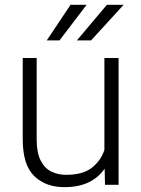

<svg xmlns="http://www.w3.org/2000/svg" viewBox="-20 -770 589 800"><path d="M417.5 0 416 -67.4Q391.6 -31.2 350.1 -10.7Q308.6 9.8 248 9.8Q170.4 9.8 122.6 -36.4Q74.7 -82.5 74.7 -190.4V-528.3H132.8V-189.5Q132.8 -133.3 149.4 -101.1Q166 -68.8 193.8 -55.2Q221.7 -41.5 254.9 -41.5Q324.7 -41.5 362.5 -71Q400.4 -100.6 415 -145.5V-528.3H474.1V0ZM300.3 -601.6 425.3 -750H495.1L359.4 -601.6ZM174.8 -601.6 273.9 -750H340.8L228 -601.6Z"/></svg>

Font: Vazirmatn RD FD ExtraLight
Style: Regular
Weight: 200
Designer: Saber Rastikerdar
Foundry: Saber Rastikerdar
Version: Version 33.003